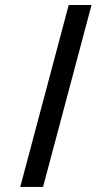

<svg xmlns="http://www.w3.org/2000/svg" viewBox="-20 -740 442 760"><path d="M252 -720.2H342.3L150.4 0H60.1Z"/></svg>

Font: Vela Sans Med
Style: Regular
Weight: 500
Designer: Principal design: Mikhail Sharanda - project Manrope.
Design modification: Ravid Balaliev
Foundry: Mikhail Sharanda
Version: Version 1.001